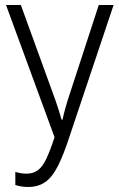

<svg xmlns="http://www.w3.org/2000/svg" viewBox="-20 -734 472 764"><path d="M92 10Q64 10 41 2V-50Q63 -43 85 -43Q112 -43 130.5 -56.5Q149 -70 164 -101.5Q179 -133 197 -188L4 -714H63L201 -334Q207 -316 213 -298Q219 -280 225 -258H229Q233 -278 238 -296Q243 -314 248 -331L373 -714H432L257 -192Q233 -118 210.5 -73.5Q188 -29 160 -9.5Q132 10 92 10Z"/></svg>

Font: Noto Sans Condensed Light
Style: Regular
Weight: 300
Width: 3
Designer: Monotype Design Team
Foundry: Monotype Imaging Inc.
Version: Version 2.013; ttfautohint (v1.8.4.7-5d5b)